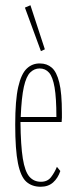

<svg xmlns="http://www.w3.org/2000/svg" viewBox="-20 -702 290 732"><path d="M135 10Q102 10 80.5 -9Q59 -28 48.5 -79.5Q38 -131 38 -227Q38 -320 49.5 -370.5Q61 -421 82.5 -441Q104 -461 133 -460Q159 -460 177.5 -444Q196 -428 206 -387.5Q216 -347 216 -271Q216 -261 216 -253Q216 -245 215 -237H58Q59 -147 67 -97.5Q75 -48 92 -28.5Q109 -9 136 -9Q161 -9 174.5 -26.5Q188 -44 197 -66L210 -50Q201 -23 182.5 -6.5Q164 10 135 10ZM59 -256H195Q195 -329 188 -369Q181 -409 167 -425Q153 -441 131 -441Q111 -441 95.5 -426Q80 -411 71 -371Q62 -331 59 -256ZM136 -507 75 -673 96 -682 151 -514Z"/></svg>

Font: Inconsolata UltraCondensed ExtraLight
Style: Regular
Weight: 200
Width: 1
Monospace: yes
Designer: Raph Levien, Cyreal, Brenton Simpson
Foundry: Raph Levien, Cyreal, Google
Version: Version 3.100; ttfautohint (v1.8.4.7-5d5b)